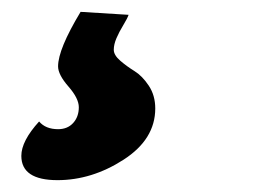

<svg xmlns="http://www.w3.org/2000/svg" viewBox="-20 -52 434 324"><path d="M116 -32 197 -27Q195 -21 188 -9.5Q181 2 176.5 12.5Q172 23 172 32Q172 41 183 50.5Q194 60 207 68Q220 76 231 92.5Q242 109 242 131Q242 183 188.5 217.5Q135 252 77 252Q16 252 16 211Q16 186 46 153Q57 166 78 166Q94 166 103.5 155.5Q113 145 113 129Q113 114 95.5 94Q78 74 78 60Q78 31 116 -32Z"/></svg>

Font: Overlock Black
Style: Italic
Weight: 900
Designer: Dario Muhafara
Foundry: Dario Manuel Muhafara
Version: Version 1.002